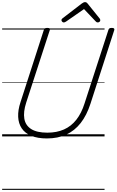

<svg xmlns="http://www.w3.org/2000/svg" viewBox="-20 -1276 1090 1796"><path d="M419 19Q332 19 273 -5.5Q214 -30 183.5 -75Q153 -120 150 -183Q147 -246 172 -321L390 -996Q393 -1006 400 -1010.5Q407 -1015 423 -1015Q437 -1015 443.5 -1010.5Q450 -1006 446 -995L225 -316Q197 -229 207.5 -166Q218 -103 271.5 -69Q325 -35 423 -35Q511 -35 578.5 -65Q646 -95 694 -156Q742 -217 771 -309L994 -996Q997 -1006 1003.5 -1010.5Q1010 -1015 1026 -1015Q1055 -1015 1049 -995L826 -305Q791 -197 734.5 -125Q678 -53 599.5 -17Q521 19 419 19ZM576 -1066Q568 -1066 561.5 -1073Q555 -1080 555 -1087Q555 -1093 557.5 -1096.5Q560 -1100 564 -1104L745 -1243Q755 -1250 761.5 -1253Q768 -1256 776 -1256Q783 -1256 789 -1252.5Q795 -1249 800 -1242L913 -1102Q916 -1098 917 -1094Q918 -1090 918 -1086Q918 -1077 910 -1071.5Q902 -1066 895 -1066Q889 -1066 884 -1068.5Q879 -1071 875 -1076L766 -1191L599 -1075Q591 -1070 586.5 -1068Q582 -1066 576 -1066ZM0 490H958V500H0ZM0 -20H958V0H0ZM0 -505H958V-500H0ZM0 -1010H958V-1000H0Z"/></svg>

Font: Playwrite NZ Guides
Style: Regular
Weight: 400
Designer: Veronika Burian, José Scaglione
Foundry: TypeTogether
Version: Version 1.003